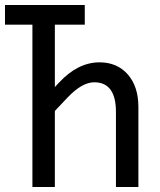

<svg xmlns="http://www.w3.org/2000/svg" viewBox="-20 -750 640 770"><path d="M110 0V-651H0V-730H320V-651H200V-401L216 -418Q292 -500 379 -500Q450 -500 492.5 -451.5Q535 -403 535 -321V0H445V-301Q445 -420 358 -420Q309 -420 251 -359L200 -305V0Z"/></svg>

Font: JetBrains Mono NL
Style: Regular
Weight: 400
Monospace: yes
Designer: Philipp Nurullin, Konstantin Bulenkov
Foundry: JetBrains
Version: Version 2.305; ttfautohint (v1.8.4.7-5d5b)